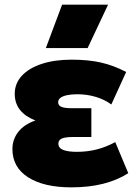

<svg xmlns="http://www.w3.org/2000/svg" viewBox="-20 -792 584 827"><path d="M287.5 15Q169 15 101.2 -28.2Q33.5 -71.5 33.5 -150Q33.5 -192 59 -224.2Q84.5 -256.5 132.5 -273Q89 -290 66.2 -318.5Q43.5 -347 43.5 -388Q43.5 -432 73.5 -465Q103.5 -498 158.8 -516.5Q214 -535 288.5 -535Q359.5 -535 414.2 -522.8Q469 -510.5 523.5 -482L459.5 -342Q430 -363.5 392.2 -374.8Q354.5 -386 313.5 -386Q287 -386 268.5 -382Q250 -378 240.2 -370.5Q230.5 -363 230.5 -351.5Q230.5 -338 244 -332Q257.5 -326 286.5 -326H373.5V-202H294.5Q273.5 -202 259.5 -199.2Q245.5 -196.5 238.5 -190.2Q231.5 -184 231.5 -173Q231.5 -154.5 252.2 -146.2Q273 -138 311.5 -138Q355.5 -138 396.2 -148.2Q437 -158.5 476.5 -180L532.5 -46Q485.5 -16 424.5 -0.5Q363.5 15 287.5 15ZM177.5 -585 247.5 -772H445.5L357.5 -585Z"/></svg>

Font: Geologica Cursive Black
Style: Regular
Weight: 900
Designer: Sindre Bremnes, Frode Helland
Foundry: Monokrom Skriftforlag AS
Version: Version 1.010;gftools[0.9.28]